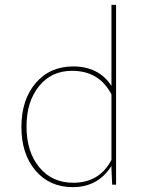

<svg xmlns="http://www.w3.org/2000/svg" viewBox="-20 -759 604 789"><path d="M279 10Q184 10 126 -58Q68 -126 68 -237Q68 -349 126.5 -417.5Q185 -486 281 -486Q386 -486 438 -406V-739H457V0H441L438 -64V-77Q383 10 279 10ZM89 -239Q89 -135 141.5 -71.5Q194 -8 281 -8Q389 -8 438 -102V-371Q388 -468 276 -468Q191 -468 140 -404.5Q89 -341 89 -239Z"/></svg>

Font: Cantarell Thin
Style: Regular
Weight: 100
Designer: Dave Crossland, Nikolaus Waxweiler, Florian Fecher, Jacques Le Bailly, Eben Sorkin, Alexei Vanyashin, Alexios Zavras, Em
Version: Version 0.303